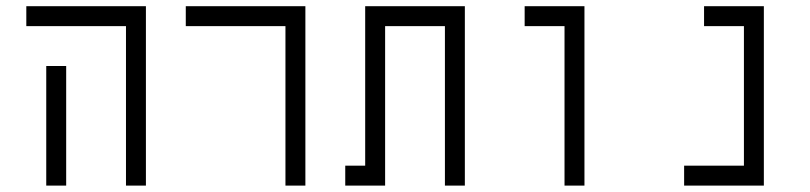

<svg xmlns="http://www.w3.org/2000/svg" viewBox="-20 -582 2540 602"><path d="M125 -375Q125 -375 125 0H187.5Q187.5 0 187.5 -375ZM375 -500Q375 -500 375 0H437.5V-562.5H62.5V-500Z M875 -500Q875 -500 875 0H937.5V-562.5H562.5V-500Z M1125 -62.5H1062.5V0H1187.5Q1187.5 0 1187.5 -500H1375Q1375 -500 1375 0H1437.5V-562.5H1125Q1125 -562.5 1125 -62.5Z M1750 -500Q1750 -500 1750 0H1812.5V-562.5H1625V-500Z M2312.5 -62.5H2125V0H2375V-562.5H2187.5V-500H2312.5Z"/></svg>

Font: CalcUnifontExMono
Style: Regular
Weight: 500
Version: Version 15.0.06